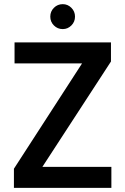

<svg xmlns="http://www.w3.org/2000/svg" viewBox="-20 -904 603 924"><path d="M47 0V-92L375 -599H50V-700H514V-608L184 -101H516V0ZM282 -764Q257 -764 239.5 -781.5Q222 -799 222 -824Q222 -849 239.5 -866.5Q257 -884 282 -884Q306 -884 323.5 -866.5Q341 -849 341 -824Q341 -799 323.5 -781.5Q306 -764 282 -764Z"/></svg>

Font: DM Sans 20pt SemiBold
Style: Regular
Weight: 600
Version: Version 4.004;gftools[0.9.30]